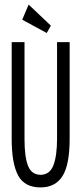

<svg xmlns="http://www.w3.org/2000/svg" viewBox="-20 -807 353 838"><path d="M157 11Q87 11 59 -41.5Q31 -94 31 -200V-623H87V-199Q87 -122 102.5 -83Q118 -44 158 -44Q198 -45 213.5 -86.5Q229 -128 229 -202V-623H284V-203Q284 -87 252.5 -38Q221 11 157 11ZM184 -663 77 -721 105 -787 202 -695Z"/></svg>

Font: Inconsolata ExtraCondensed Thin
Style: Regular
Weight: 100
Width: 2
Monospace: yes
Designer: Raph Levien, Cyreal, Brenton Simpson
Foundry: Raph Levien, Cyreal, Google
Version: Version 3.100; ttfautohint (v1.8.4.7-5d5b)